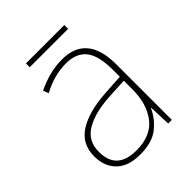

<svg xmlns="http://www.w3.org/2000/svg" viewBox="-187 -742 856 856"><g transform="rotate(-45 241.5 -314.0)"><path d="M377 -275V-220Q377 -129 333 -72Q289 -15 197 -15Q74 -15 74 -129Q74 -199 131 -232Q188 -265 284 -270ZM249 -537Q207 -537 167.5 -526.5Q128 -516 91 -498L101 -472Q174 -512 249 -512Q314 -512 345.5 -472.5Q377 -433 377 -343V-300L281 -294Q170 -287 107.5 -247.5Q45 -208 45 -129Q45 -66 83.5 -28Q122 10 196 10Q272 10 314 -23.5Q356 -57 376 -103H378L382 0H405V-350Q405 -537 249 -537ZM365 -638V-614H123V-638Z"/></g></svg>

Font: Noto Sans Display Thin
Style: Regular
Weight: 250
Designer: Monotype Design Team
Foundry: Monotype Imaging Inc.
Version: Version 1.900